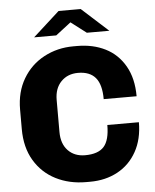

<svg xmlns="http://www.w3.org/2000/svg" viewBox="-59 -935 802 994"><g transform="rotate(-5 341.5 -437.5)"><path d="M647 -410H476Q476 -486 446 -521.5Q416 -557 355 -557Q301 -557 267 -522Q233 -487 233 -427V-260Q233 -199 266.5 -164Q300 -129 355 -129Q423 -129 453 -162.5Q483 -196 483 -275H647Q647 -187 611 -122.5Q575 -58 512 -24Q449 10 369 10H348Q261 10 191 -25.5Q121 -61 80.5 -129Q40 -197 40 -292V-394Q40 -485 80.5 -553.5Q121 -622 190.5 -659Q260 -696 343 -696H363Q445 -696 509 -664Q573 -632 610 -567.5Q647 -503 647 -410ZM339 -821 260 -760H145L283 -885H398L536 -760H419Z"/></g></svg>

Font: Chivo ExtraBold
Style: Regular
Weight: 800
Designer: Hector Gatti
Foundry: Omnibus-Type
Version: Version 1.007